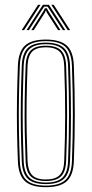

<svg xmlns="http://www.w3.org/2000/svg" viewBox="-20 -770 380 796"><path d="M170.2 6Q110.5 6 83.5 -18.9Q56.5 -43.8 54.2 -101Q51.5 -169.5 50.5 -232Q49.5 -294.5 50.5 -359Q51.5 -423.5 54.2 -498Q56.5 -556 83.6 -581Q110.8 -606 170.2 -606Q228.5 -606 256.2 -581.6Q284 -557.2 286.2 -498Q290.2 -387.2 290.1 -293.5Q290 -199.8 286.2 -101Q284 -43.8 257 -18.9Q230 6 170.2 6ZM170.2 -0.5Q226 -0.5 251.1 -23.9Q276.2 -47.2 278.2 -101.2Q282 -200 282.1 -293.6Q282.2 -387.2 278.2 -497.8Q276.2 -552.2 251.1 -575.9Q226 -599.5 170.2 -599.5Q114.5 -599.5 89.4 -575.9Q64.2 -552.2 62.2 -497.8Q59.5 -424 58.5 -359.5Q57.5 -295 58.5 -232.4Q59.5 -169.8 62.2 -101.2Q64.2 -47.8 89.2 -24.1Q114.2 -0.5 170.2 -0.5ZM170.2 -6.8Q118 -6.8 95.1 -29.1Q72.2 -51.5 70.2 -101.5Q67.5 -170.2 66.5 -232.4Q65.5 -294.5 66.5 -358.8Q67.5 -423 70.2 -497.5Q72.2 -548.2 95.2 -570.8Q118.2 -593.2 170.2 -593.2Q219.8 -593.2 244.1 -571.9Q268.5 -550.5 270.2 -497.2Q273 -421 273.8 -353.5Q274.5 -286 273.6 -223.9Q272.8 -161.8 270.2 -101.8Q268.5 -50.8 245.1 -28.8Q221.8 -6.8 170.2 -6.8ZM170.2 -13.2Q217.8 -13.2 239.1 -33.9Q260.5 -54.5 262.2 -102Q266 -201.5 266.1 -294.1Q266.2 -386.8 262.2 -497Q260.5 -546.2 238.5 -566.5Q216.5 -586.8 170.2 -586.8Q123 -586.8 101.6 -566Q80.2 -545.2 78.2 -497.2Q75.5 -423.2 74.5 -358.9Q73.5 -294.5 74.5 -232.1Q75.5 -169.8 78.2 -102Q80.2 -54.5 101.5 -33.9Q122.8 -13.2 170.2 -13.2ZM170.2 -19.5Q127 -19.5 107.5 -38.8Q88 -58 86.2 -102.2Q83.8 -164 82.6 -224.5Q81.5 -285 82.4 -351.5Q83.2 -418 86.2 -497.2Q88 -541.8 107.6 -561.1Q127.2 -580.5 170.2 -580.5Q213.5 -580.5 233 -561Q252.5 -541.5 254.2 -496.8Q258.2 -386.2 258.2 -294.2Q258.2 -202.2 254.2 -102.2Q252.5 -58 233 -38.8Q213.5 -19.5 170.2 -19.5ZM170.2 -26Q209 -26 226.9 -43.6Q244.8 -61.2 246.2 -102.5Q250 -197.5 250.2 -289.6Q250.5 -381.8 246.2 -496.5Q244.8 -539.8 226.1 -556.9Q207.5 -574 170.2 -574Q131 -574 113.5 -556Q96 -538 94.2 -497Q91.2 -417 90.4 -350.6Q89.5 -284.2 90.6 -224.2Q91.8 -164.2 94.2 -102.5Q96 -62.8 112.9 -44.4Q129.8 -26 170.2 -26ZM69.8 -645 137.8 -750H147.8L79.8 -645ZM89.8 -645 157.8 -750H182.8L250.8 -645H240.8L187.2 -727.5L177.2 -742.5H163.2L153 -727.5L99.8 -645ZM109.8 -645 159.5 -722.8 166.2 -735.8H174.2L181.2 -722.8L230.8 -645H220.8L174 -718.2L171.2 -726H169.2L166.5 -718.2L119.8 -645ZM260.8 -645 192.8 -750H202.8L270.8 -645Z"/></svg>

Font: Big Shoulders Inline Text Thin Thin
Style: Regular
Weight: 250
Version: Version 2.002